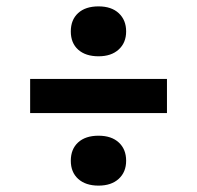

<svg xmlns="http://www.w3.org/2000/svg" viewBox="-20 -681 618 602"><path d="M202 -582.5Q202 -619 225 -640Q248 -661 289 -661Q329.5 -661 352.5 -639.5Q375.5 -618 375.5 -582.5Q375.5 -547 352.2 -525.8Q329 -504.5 289 -504.5Q248.5 -504.5 225.2 -525.2Q202 -546 202 -582.5ZM74.5 -326.5V-433.5H503.5V-326.5ZM202 -177Q202 -213.5 225 -234.5Q248 -255.5 289 -255.5Q329.5 -255.5 352.5 -234.2Q375.5 -213 375.5 -177Q375.5 -141.5 352.2 -120.2Q329 -99 289 -99Q248.5 -99 225.2 -120Q202 -141 202 -177Z"/></svg>

Font: Encode Sans Expanded SemiBold
Style: Regular
Weight: 600
Width: 7
Designer: Multiple Designers
Foundry: Impallari Type
Version: Version 2.000